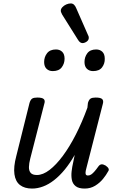

<svg xmlns="http://www.w3.org/2000/svg" viewBox="-20 -1083 685 1118"><path d="M167 15Q123 15 96.5 -5.5Q70 -26 64 -68.5Q58 -111 75 -175L152 -484Q158 -503 167.5 -509Q177 -515 197 -515Q226 -515 235 -506Q244 -497 238 -479L156 -159Q149 -132 148.5 -110.5Q148 -89 158.5 -76.5Q169 -64 195 -64Q230 -64 268.5 -93.5Q307 -123 346 -175.5Q385 -228 421.5 -299.5Q458 -371 489 -456L492 -484Q498 -503 507.5 -509Q517 -515 537 -515Q566 -515 575 -506Q584 -497 579 -479L483 -104Q478 -86 478 -76.5Q478 -67 482 -64Q486 -61 492 -61Q502 -61 511 -67Q520 -73 530.5 -85Q541 -97 553 -114Q561 -125 571 -126Q581 -127 595 -119Q608 -110 612 -101.5Q616 -93 609 -84Q599 -65 580 -41.5Q561 -18 534 -1.5Q507 15 473 15Q438 15 420.5 1Q403 -13 398.5 -35.5Q394 -58 397 -85Q400 -112 406 -137L415 -181Q387 -132 357 -95.5Q327 -59 295 -34Q263 -9 230.5 3Q198 15 167 15ZM287 -669Q265 -669 251 -682.5Q237 -696 237 -722Q237 -751 254 -773Q271 -795 306 -795Q328 -795 342 -781.5Q356 -768 356 -741Q356 -713 339.5 -691Q323 -669 287 -669ZM522 -669Q500 -669 486 -682.5Q472 -696 472 -722Q472 -751 488.5 -773Q505 -795 540 -795Q562 -795 576 -781.5Q590 -768 590 -741Q591 -713 574.5 -691Q558 -669 522 -669ZM460 -832Q454 -832 447 -836.5Q440 -841 433 -853L342 -998Q339 -1005 336.5 -1010Q334 -1015 334 -1021Q334 -1031 343 -1041Q352 -1051 365.5 -1057Q379 -1063 392 -1063Q413 -1063 424 -1035L492 -880Q495 -875 496 -871Q497 -867 497 -863Q497 -849 484.5 -840.5Q472 -832 460 -832Z"/></svg>

Font: Playwrite IS
Style: Regular
Weight: 400
Designer: Veronika Burian, José Scaglione
Foundry: TypeTogether
Version: Version 1.002